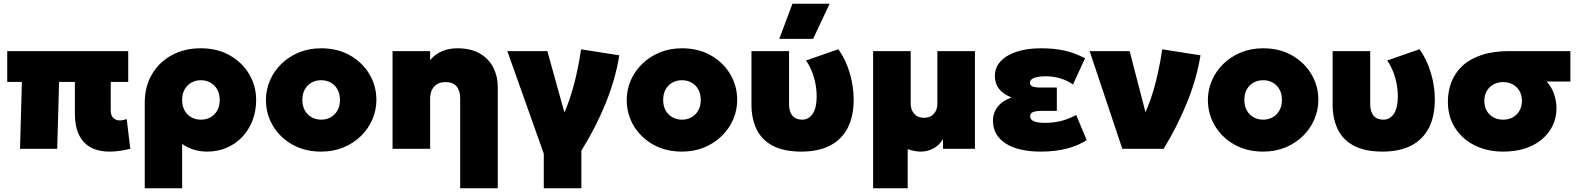

<svg xmlns="http://www.w3.org/2000/svg" viewBox="-20 -792 8394 1022"><path d="M563.5 15Q521 15 487 3.2Q453 -8.5 428.8 -33Q404.5 -57.5 391.5 -96.2Q378.5 -135 378.5 -189V-356H294.5L284.5 0H86.5L96.5 -356H18.5V-520H662.5V-356H569.5V-204Q569.5 -176.5 583.5 -163.8Q597.5 -151 617.5 -151Q626 -151 635 -153Q644 -155 654.5 -158L673.5 0Q643.5 7.5 616 11.2Q588.5 15 563.5 15Z M750.5 210V-247Q750.5 -330 788 -395Q825.5 -460 892.8 -497.5Q960 -535 1049.5 -535Q1136.5 -535 1202.8 -497.5Q1269 -460 1306.2 -397.5Q1343.5 -335 1343.5 -260Q1343.5 -201 1324.2 -151Q1305 -101 1270 -63.8Q1235 -26.5 1187.2 -5.8Q1139.5 15 1082.5 15Q1046 15 1012.5 5Q979 -5 949.5 -26V210ZM1049.5 -155Q1078 -155 1100.8 -167.8Q1123.5 -180.5 1136.5 -204Q1149.5 -227.5 1149.5 -260Q1149.5 -292.5 1136.2 -316Q1123 -339.5 1100.2 -352.2Q1077.5 -365 1049.5 -365Q1021.5 -365 998.8 -352.2Q976 -339.5 962.8 -316Q949.5 -292.5 949.5 -260Q949.5 -227.5 962.5 -204Q975.5 -180.5 998.2 -167.8Q1021 -155 1049.5 -155Z M1689.5 15Q1602.5 15 1536.2 -22.5Q1470 -60 1432.8 -122.5Q1395.5 -185 1395.5 -260Q1395.5 -314 1416.8 -363.5Q1438 -413 1477.2 -451.5Q1516.5 -490 1570.5 -512.5Q1624.5 -535 1689.5 -535Q1776.5 -535 1842.8 -497.5Q1909 -460 1946.2 -397.5Q1983.5 -335 1983.5 -260Q1983.5 -206 1962.2 -156.5Q1941 -107 1901.8 -68.5Q1862.5 -30 1808.8 -7.5Q1755 15 1689.5 15ZM1689.5 -155Q1717.5 -155 1740.2 -167.8Q1763 -180.5 1776.2 -204Q1789.5 -227.5 1789.5 -260Q1789.5 -292.5 1776.5 -316Q1763.5 -339.5 1740.8 -352.2Q1718 -365 1689.5 -365Q1661 -365 1638.2 -352.2Q1615.5 -339.5 1602.5 -316Q1589.5 -292.5 1589.5 -260Q1589.5 -227.5 1602.8 -204Q1616 -180.5 1638.8 -167.8Q1661.5 -155 1689.5 -155Z M2429.5 210V-268Q2429.5 -309.5 2410.2 -332.2Q2391 -355 2350.5 -355Q2324.5 -355 2306.5 -344Q2288.5 -333 2279 -313.2Q2269.5 -293.5 2269.5 -268V0H2069.5V-520H2269.5V-472Q2296.5 -504.5 2333.8 -519.8Q2371 -535 2413.5 -535Q2488.5 -535 2536.2 -506Q2584 -477 2606.8 -430.5Q2629.5 -384 2629.5 -331V210Z M2874.5 210V26L2680.5 -520H2893.5L3011.5 -95L2955.5 -138Q2985.5 -188 3008.5 -254.8Q3031.5 -321.5 3047.8 -393.2Q3064 -465 3073 -529.5L3276.5 -497.5Q3256.5 -372.5 3204.2 -243.2Q3152 -114 3074.5 10V210Z M3610 15Q3523 15 3456.8 -22.5Q3390.5 -60 3353.2 -122.5Q3316 -185 3316 -260Q3316 -314 3337.2 -363.5Q3358.5 -413 3397.8 -451.5Q3437 -490 3491 -512.5Q3545 -535 3610 -535Q3697 -535 3763.2 -497.5Q3829.5 -460 3866.8 -397.5Q3904 -335 3904 -260Q3904 -206 3882.8 -156.5Q3861.5 -107 3822.2 -68.5Q3783 -30 3729.2 -7.5Q3675.5 15 3610 15ZM3610 -155Q3638 -155 3660.8 -167.8Q3683.5 -180.5 3696.8 -204Q3710 -227.5 3710 -260Q3710 -292.5 3697 -316Q3684 -339.5 3661.2 -352.2Q3638.5 -365 3610 -365Q3581.5 -365 3558.8 -352.2Q3536 -339.5 3523 -316Q3510 -292.5 3510 -260Q3510 -227.5 3523.2 -204Q3536.5 -180.5 3559.2 -167.8Q3582 -155 3610 -155Z M4248 15Q4149.5 15 4090.8 -17.5Q4032 -50 4006 -106.2Q3980 -162.5 3980 -234V-520H4180V-237Q4180 -198 4197.8 -176.5Q4215.5 -155 4249 -155Q4267.5 -155 4282 -163.2Q4296.5 -171.5 4306.5 -187Q4316.5 -202.5 4321.8 -225.5Q4327 -248.5 4327 -277.5Q4327 -313 4320.5 -346.8Q4314 -380.5 4301.5 -411.8Q4289 -443 4270.5 -470L4442.5 -530Q4481 -476.5 4502.5 -405.2Q4524 -334 4524 -263Q4524 -172 4491.8 -110.2Q4459.5 -48.5 4398 -17Q4336.5 14.5 4248 15ZM4128 -585 4198 -772H4396L4308 -585Z M4627.5 210V-520H4827.5V-241Q4827.5 -207.5 4846.2 -186.2Q4865 -165 4898.5 -165Q4921 -165 4937 -174.8Q4953 -184.5 4961.2 -201.5Q4969.5 -218.5 4969.5 -241V-520H5169.5V0H4999.5V-51Q4977 -16 4946 -0.5Q4915 15 4880.5 15Q4864 15 4846.5 11.5Q4829 8 4811.5 2V210Z M5519.5 15Q5401 15 5333.2 -28.2Q5265.5 -71.5 5265.5 -150Q5265.5 -192 5291 -224.2Q5316.5 -256.5 5364.5 -273Q5321 -290 5298.2 -318.5Q5275.5 -347 5275.5 -388Q5275.5 -432 5305.5 -465Q5335.5 -498 5390.8 -516.5Q5446 -535 5520.5 -535Q5591.5 -535 5646.2 -522.8Q5701 -510.5 5755.5 -482L5691.5 -342Q5662 -363.5 5624.2 -374.8Q5586.5 -386 5545.5 -386Q5519 -386 5500.5 -382Q5482 -378 5472.2 -370.5Q5462.5 -363 5462.5 -351.5Q5462.5 -338 5476 -332Q5489.5 -326 5518.5 -326H5605.5V-202H5526.5Q5505.5 -202 5491.5 -199.2Q5477.5 -196.5 5470.5 -190.2Q5463.5 -184 5463.5 -173Q5463.5 -154.5 5484.2 -146.2Q5505 -138 5543.5 -138Q5587.5 -138 5628.2 -148.2Q5669 -158.5 5708.5 -180L5764.5 -46Q5717.5 -16 5656.5 -0.5Q5595.5 15 5519.5 15Z M5954 0 5780 -520H5993L6099.5 -109L6053.5 -149.5Q6082 -198 6104.2 -262.8Q6126.5 -327.5 6142 -397.2Q6157.5 -467 6166.5 -529.5L6370 -497.5Q6350 -372.5 6297.8 -244.5Q6245.5 -116.5 6174 0Z M6703.5 15Q6616.5 15 6550.2 -22.5Q6484 -60 6446.8 -122.5Q6409.5 -185 6409.5 -260Q6409.5 -314 6430.8 -363.5Q6452 -413 6491.2 -451.5Q6530.5 -490 6584.5 -512.5Q6638.5 -535 6703.5 -535Q6790.5 -535 6856.8 -497.5Q6923 -460 6960.2 -397.5Q6997.5 -335 6997.5 -260Q6997.5 -206 6976.2 -156.5Q6955 -107 6915.8 -68.5Q6876.5 -30 6822.8 -7.5Q6769 15 6703.5 15ZM6703.5 -155Q6731.5 -155 6754.2 -167.8Q6777 -180.5 6790.2 -204Q6803.5 -227.5 6803.5 -260Q6803.5 -292.5 6790.5 -316Q6777.5 -339.5 6754.8 -352.2Q6732 -365 6703.5 -365Q6675 -365 6652.2 -352.2Q6629.5 -339.5 6616.5 -316Q6603.5 -292.5 6603.5 -260Q6603.5 -227.5 6616.8 -204Q6630 -180.5 6652.8 -167.8Q6675.5 -155 6703.5 -155Z M7341.5 15Q7243 15 7184.2 -17.5Q7125.5 -50 7099.5 -106.2Q7073.5 -162.5 7073.5 -234V-520H7273.5V-237Q7273.5 -198 7291.2 -176.5Q7309 -155 7342.5 -155Q7361 -155 7375.5 -163.2Q7390 -171.5 7400 -187Q7410 -202.5 7415.2 -225.5Q7420.5 -248.5 7420.5 -277.5Q7420.5 -313 7414 -346.8Q7407.5 -380.5 7395 -411.8Q7382.5 -443 7364 -470L7536 -530Q7574.5 -476.5 7596 -405.2Q7617.5 -334 7617.5 -263Q7617.5 -172 7585.2 -110.2Q7553 -48.5 7491.5 -17Q7430 14.5 7341.5 15Z M7981 15Q7897.5 15 7831 -17.8Q7764.5 -50.5 7725.8 -110.2Q7687 -170 7687 -251Q7687 -307 7706 -355.8Q7725 -404.5 7764.5 -441.5Q7804 -478.5 7866.5 -499.2Q7929 -520 8016 -520H8339V-358H8213Q8240 -327.5 8252.5 -290.5Q8265 -253.5 8265 -216Q8265 -166.5 8245.2 -124.5Q8225.5 -82.5 8188.5 -51Q8151.5 -19.5 8099 -2.2Q8046.5 15 7981 15ZM7981 -155Q8010 -155 8032.5 -167.5Q8055 -180 8068 -202.5Q8081 -225 8081 -255Q8081 -300 8052.8 -327.5Q8024.5 -355 7981 -355Q7952 -355 7929.5 -342.5Q7907 -330 7894 -307.5Q7881 -285 7881 -255Q7881 -210 7909.2 -182.5Q7937.5 -155 7981 -155Z"/></svg>

Font: Geologica Roman Black
Style: Regular
Weight: 900
Designer: Sindre Bremnes, Frode Helland
Foundry: Monokrom Skriftforlag AS
Version: Version 1.010;gftools[0.9.28]